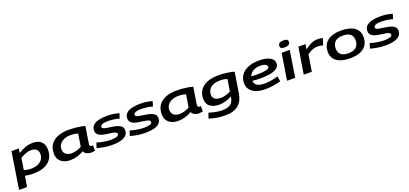

<svg xmlns="http://www.w3.org/2000/svg" viewBox="48 -2112 7869 3691"><g transform="rotate(-20 3982.5 -267.0)"><path d="M12 210 130 -541H280L266 -453Q343 -499 414 -525Q485 -551 571 -551Q684 -551 742 -491Q800 -431 800 -331Q800 -167 690 -78.5Q580 10 374 10Q326 10 284 4.5Q242 -1 211 -8L175 210ZM379 -94Q450 -94 508 -118.5Q566 -143 600 -189Q634 -235 634 -298Q634 -364 595 -397Q556 -430 489 -430Q435 -430 379 -409.5Q323 -389 265 -354L228 -115Q257 -108 295.5 -101Q334 -94 379 -94Z M1552 10Q1508 10 1469 -12Q1430 -34 1414 -70Q1359 -35 1287.5 -12.5Q1216 10 1144 10Q1066 10 1006.5 -15Q947 -40 913 -91Q879 -142 879 -220Q879 -330 931.5 -403.5Q984 -477 1079.5 -514Q1175 -551 1305 -551Q1365 -551 1427 -545.5Q1489 -540 1542.5 -530Q1596 -520 1631 -508Q1605 -350 1590 -255Q1575 -160 1575 -153Q1575 -108 1613 -108Q1628 -108 1641 -111V-1Q1625 4 1600 7Q1575 10 1552 10ZM1410 -164 1450 -419Q1421 -431 1383 -436.5Q1345 -442 1303 -442Q1226 -442 1168 -417.5Q1110 -393 1077 -348.5Q1044 -304 1044 -245Q1044 -178 1088.5 -142Q1133 -106 1207 -106Q1257 -106 1312 -122.5Q1367 -139 1410 -164Z M1686 -35 1720 -138Q1755 -126 1803.5 -115Q1852 -104 1904.5 -97.5Q1957 -91 2006 -91Q2078 -91 2121.5 -105.5Q2165 -120 2165 -151Q2165 -174 2143 -186.5Q2121 -199 2084.5 -205.5Q2048 -212 2004.5 -217.5Q1961 -223 1917 -231Q1873 -239 1837 -254.5Q1801 -270 1778.5 -297Q1756 -324 1756 -368Q1756 -434 1798 -474.5Q1840 -515 1914 -533Q1988 -551 2084 -551Q2155 -551 2216.5 -541.5Q2278 -532 2330 -516L2298 -416Q2250 -432 2185.5 -441Q2121 -450 2064 -450Q1989 -450 1950.5 -432Q1912 -414 1912 -386Q1912 -365 1934 -353.5Q1956 -342 1992.5 -335.5Q2029 -329 2073 -323.5Q2117 -318 2160.5 -309Q2204 -300 2240.5 -284.5Q2277 -269 2299.5 -243Q2322 -217 2322 -175Q2322 -119 2294.5 -83Q2267 -47 2220.5 -26.5Q2174 -6 2115 2Q2056 10 1992 10Q1903 10 1827 -3.5Q1751 -17 1686 -35Z M2366 -35 2400 -138Q2435 -126 2483.5 -115Q2532 -104 2584.5 -97.5Q2637 -91 2686 -91Q2758 -91 2801.5 -105.5Q2845 -120 2845 -151Q2845 -174 2823 -186.5Q2801 -199 2764.5 -205.5Q2728 -212 2684.5 -217.5Q2641 -223 2597 -231Q2553 -239 2517 -254.5Q2481 -270 2458.5 -297Q2436 -324 2436 -368Q2436 -434 2478 -474.5Q2520 -515 2594 -533Q2668 -551 2764 -551Q2835 -551 2896.5 -541.5Q2958 -532 3010 -516L2978 -416Q2930 -432 2865.5 -441Q2801 -450 2744 -450Q2669 -450 2630.5 -432Q2592 -414 2592 -386Q2592 -365 2614 -353.5Q2636 -342 2672.5 -335.5Q2709 -329 2753 -323.5Q2797 -318 2840.5 -309Q2884 -300 2920.5 -284.5Q2957 -269 2979.5 -243Q3002 -217 3002 -175Q3002 -119 2974.5 -83Q2947 -47 2900.5 -26.5Q2854 -6 2795 2Q2736 10 2672 10Q2583 10 2507 -3.5Q2431 -17 2366 -35Z M3759 10Q3715 10 3676 -12Q3637 -34 3621 -70Q3566 -35 3494.5 -12.5Q3423 10 3351 10Q3273 10 3213.5 -15Q3154 -40 3120 -91Q3086 -142 3086 -220Q3086 -330 3138.5 -403.5Q3191 -477 3286.5 -514Q3382 -551 3512 -551Q3572 -551 3634 -545.5Q3696 -540 3749.5 -530Q3803 -520 3838 -508Q3812 -350 3797 -255Q3782 -160 3782 -153Q3782 -108 3820 -108Q3835 -108 3848 -111V-1Q3832 4 3807 7Q3782 10 3759 10ZM3617 -164 3657 -419Q3628 -431 3590 -436.5Q3552 -442 3510 -442Q3433 -442 3375 -417.5Q3317 -393 3284 -348.5Q3251 -304 3251 -245Q3251 -178 3295.5 -142Q3340 -106 3414 -106Q3464 -106 3519 -122.5Q3574 -139 3617 -164Z M3903 166 3941 59Q4003 80 4073 94Q4143 108 4213 108Q4318 108 4376.5 67Q4435 26 4450 -70L4453 -88Q4415 -64 4368 -47.5Q4321 -31 4275.5 -22Q4230 -13 4196 -13Q4077 -13 4006.5 -66Q3936 -119 3936 -224Q3936 -318 3981 -392Q4026 -466 4124 -508.5Q4222 -551 4380 -551Q4416 -551 4459 -547.5Q4502 -544 4545 -538Q4588 -532 4624.5 -524.5Q4661 -517 4684 -509L4617 -86Q4594 62 4500.5 141Q4407 220 4237 220Q4137 220 4052.5 204.5Q3968 189 3903 166ZM4506 -424Q4482 -432 4447 -439.5Q4412 -447 4359 -447Q4236 -447 4169 -391.5Q4102 -336 4102 -249Q4102 -187 4146 -156Q4190 -125 4268 -125Q4310 -125 4365.5 -141Q4421 -157 4467 -181Z M5442 -35Q5367 -14 5287 -2Q5207 10 5125 10Q5017 10 4939 -19.5Q4861 -49 4819 -105Q4777 -161 4777 -238Q4777 -330 4825 -400.5Q4873 -471 4967 -511Q5061 -551 5198 -551Q5334 -551 5415 -508Q5496 -465 5496 -386Q5496 -304 5405 -262Q5314 -220 5138 -218Q5081 -217 5032 -219.5Q4983 -222 4943 -226Q4948 -162 4997.5 -129.5Q5047 -97 5160 -97Q5209 -97 5280 -108Q5351 -119 5428 -142ZM5184 -448Q5099 -448 5038 -413Q4977 -378 4954 -315Q4983 -312 5015.5 -311Q5048 -310 5083 -310Q5198 -311 5260.5 -326Q5323 -341 5323 -374Q5323 -410 5286.5 -429Q5250 -448 5184 -448Z M5772 -754Q5819 -754 5840 -740Q5861 -726 5861 -700Q5860 -649 5827.5 -633.5Q5795 -618 5748 -618Q5659 -618 5659 -672Q5660 -717 5687.5 -735.5Q5715 -754 5772 -754ZM5571 0 5657 -541H5822L5737 0Z M6145 -541 6129 -439Q6184 -480 6227.5 -504.5Q6271 -529 6310 -540Q6349 -551 6390 -551Q6420 -551 6448.5 -546.5Q6477 -542 6499 -536L6456 -403Q6428 -410 6400 -414.5Q6372 -419 6345 -419Q6299 -419 6247 -401Q6195 -383 6132 -339L6077 0H5912L5999 -541Z M6863 10Q6687 10 6592 -58Q6497 -126 6496 -251Q6495 -398 6593.5 -475.5Q6692 -553 6874 -553Q7051 -553 7145.5 -485Q7240 -417 7241 -292Q7242 -145 7143.5 -67.5Q7045 10 6863 10ZM6864 -93Q6970 -93 7023 -142.5Q7076 -192 7076 -281Q7076 -369 7024 -409.5Q6972 -450 6873 -450Q6767 -450 6714 -401Q6661 -352 6661 -263Q6661 -175 6713 -134Q6765 -93 6864 -93Z M7278 -35 7312 -138Q7347 -126 7395.5 -115Q7444 -104 7496.5 -97.5Q7549 -91 7598 -91Q7670 -91 7713.5 -105.5Q7757 -120 7757 -151Q7757 -174 7735 -186.5Q7713 -199 7676.5 -205.5Q7640 -212 7596.5 -217.5Q7553 -223 7509 -231Q7465 -239 7429 -254.5Q7393 -270 7370.5 -297Q7348 -324 7348 -368Q7348 -434 7390 -474.5Q7432 -515 7506 -533Q7580 -551 7676 -551Q7747 -551 7808.5 -541.5Q7870 -532 7922 -516L7890 -416Q7842 -432 7777.5 -441Q7713 -450 7656 -450Q7581 -450 7542.5 -432Q7504 -414 7504 -386Q7504 -365 7526 -353.5Q7548 -342 7584.5 -335.5Q7621 -329 7665 -323.5Q7709 -318 7752.5 -309Q7796 -300 7832.5 -284.5Q7869 -269 7891.5 -243Q7914 -217 7914 -175Q7914 -119 7886.5 -83Q7859 -47 7812.5 -26.5Q7766 -6 7707 2Q7648 10 7584 10Q7495 10 7419 -3.5Q7343 -17 7278 -35Z"/></g></svg>

Font: Georama ExtraExtended SemiBold
Style: Italic
Weight: 600
Width: 8
Italic angle: -9°
Designer: Jean-Baptiste Levee
Foundry: Production Type
Version: Version 1.000